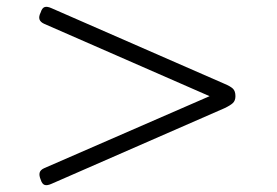

<svg xmlns="http://www.w3.org/2000/svg" viewBox="-20 -719 803 557"><path d="M130 -186Q117 -180 109.5 -182.5Q102 -185 98 -198Q93 -210 95 -218Q97 -226 108 -231L588 -440L108 -650Q97 -655 94.5 -663Q92 -671 98 -683Q102 -696 109.5 -698.5Q117 -701 130 -695L631 -476Q648 -469 655.5 -462Q663 -455 663 -440Q663 -427 655.5 -420Q648 -413 631 -405Z"/></svg>

Font: Playwrite FR Moderne ExtraLight
Style: Regular
Weight: 250
Version: Version 1.002